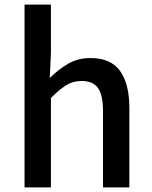

<svg xmlns="http://www.w3.org/2000/svg" viewBox="-20 -817 661 837"><path d="M87 0V-797H202V-586L197 -477Q233 -513 276 -538.5Q319 -564 375 -564Q463 -564 503.5 -507.5Q544 -451 544 -346V0H429V-332Q429 -403 407 -433.5Q385 -464 336 -464Q298 -464 268.5 -445.5Q239 -427 202 -390V0Z"/></svg>

Font: Noto Sans SC Medium
Style: Regular
Weight: 500
Designer: Ryoko NISHIZUKA  (kana, bopomofo & ideographs); Paul D. Hunt (Latin, Greek & Cyrillic); Sandoll Communications , Soo-you
Foundry: Adobe
Version: Version 2.004-H2;hotconv 1.0.118;makeotfexe 2.5.65603